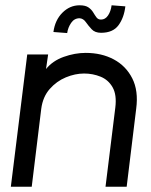

<svg xmlns="http://www.w3.org/2000/svg" viewBox="-20 -706 571 726"><path d="M459 0H379L416 -299Q422 -347 406 -375.5Q390 -404 360.5 -416Q331 -428 298 -428Q264 -428 229 -413.5Q194 -399 168 -369.5Q142 -340 136 -295L100 0H21L83 -500H162L154 -445Q179 -476 221 -491Q263 -506 304 -506Q364 -506 410 -481.5Q456 -457 480 -410Q504 -363 495 -295ZM362 -582Q339 -582 326.5 -595.5Q314 -609 304.5 -622.5Q295 -636 281 -637Q261 -637 249 -619.5Q237 -602 234 -581L182 -585Q188 -630 216 -658Q244 -686 281 -686Q303 -686 314.5 -678Q326 -670 332.5 -659Q339 -648 345 -640Q351 -632 362 -632Q378 -632 388.5 -647.5Q399 -663 402 -686L454 -682Q449 -639 428 -610.5Q407 -582 362 -582Z"/></svg>

Font: Kulim Park
Style: Italic
Weight: 400
Italic angle: -8°
Designer: Noponies / Dale Sattler
Foundry: Noponies
Version: Version 1.000; ttfautohint (v1.8.3)